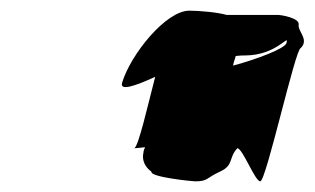

<svg xmlns="http://www.w3.org/2000/svg" viewBox="-20 -774 590 360"><path d="M209 -619C204 -603 232 -612 271 -630C257 -576 240 -501 232 -496C235 -496 242 -497 252 -498C251 -495 249 -492 249 -488C246 -476 250 -462 264 -452C261 -442 340 -434 346 -434C370 -434 366 -440 392 -452C419 -464 408 -478 425 -496C435 -496 458 -434 468 -434C479 -434 534 -684 544 -684C560 -700 538 -715 540 -728C542 -740 508 -746 501 -746H405C388 -751 353 -754 335 -754C291 -754 225 -672 209 -619ZM232 -496C231 -496 231 -496 232 -496ZM422 -669C429 -670 435 -670 439 -670C500 -670 523 -713 517 -693C514 -683 462 -663 417 -651C418 -658 421 -664 422 -669ZM403 -577Z"/></svg>

Font: bitstorm
Style: sucnobl
Weight: 400
Version: Version 0.2